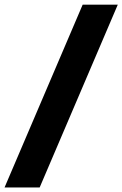

<svg xmlns="http://www.w3.org/2000/svg" viewBox="-32 -696 536 842"><path d="M-12 126 330.5 -675.5H484.5L142 126Z"/></svg>

Font: Anek Odia Medium ExtraBold
Style: Regular
Weight: 800
Version: Version 1.003